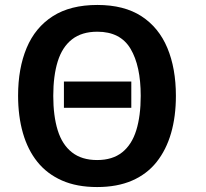

<svg xmlns="http://www.w3.org/2000/svg" viewBox="-20 -745 830 775"><path d="M510 -416V-310H238V-416ZM690 -358Q690 -275 670.5 -207.5Q651 -140 612 -91Q573 -42 513 -16Q453 10 372 10Q290 10 230 -16.5Q170 -43 131 -91.5Q92 -140 72.5 -208Q53 -276 53 -359Q53 -469 87.5 -551.5Q122 -634 193 -679.5Q264 -725 373 -725Q481 -725 551 -679.5Q621 -634 655.5 -551.5Q690 -469 690 -358ZM195 -358Q195 -277 213 -219Q231 -161 270.5 -130Q310 -99 372 -99Q434 -99 473 -130Q512 -161 530 -219Q548 -277 548 -358Q548 -479 507 -548Q466 -617 373 -617Q310 -617 270.5 -586Q231 -555 213 -497Q195 -439 195 -358Z"/></svg>

Font: Noto Sans Display SemiBold
Style: Regular
Weight: 600
Designer: Monotype Design Team
Foundry: Monotype Imaging Inc.
Version: Version 2.003